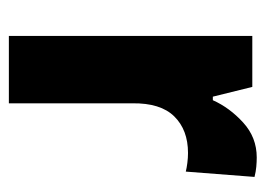

<svg xmlns="http://www.w3.org/2000/svg" viewBox="-103 -496 599 433"><g transform="rotate(90 196.5 -279.5)"><path d="M335 -559Q345 -559 356 -558Q367 -557 379 -554L367 -399Q359 -401 347.5 -402.5Q336 -404 325 -404Q273 -404 242.5 -373Q212 -342 213 -278V0H61V-549H176L198 -460H206Q223 -498 256.5 -528.5Q290 -559 335 -559Z"/></g></svg>

Font: Noto Sans Tamil Condensed ExtraBold
Style: Regular
Weight: 800
Width: 3
Designer: Jelle Bosma - Monotype Design Team
Foundry: Monotype Imaging Inc.
Version: Version 2.004; ttfautohint (v1.8.4.7-5d5b)